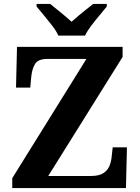

<svg xmlns="http://www.w3.org/2000/svg" viewBox="-20 -951 706 971"><path d="M42 0V-50L417 -653H220Q173 -653 157.5 -628Q142 -603 138 -562L133 -508H61L66 -714H600V-663L224 -61H440Q481 -61 503 -75.5Q525 -90 534 -113Q543 -136 545 -161L550 -206H622L617 0ZM275 -771Q265 -794 244.5 -820.5Q224 -847 202.5 -873Q181 -899 165 -918V-931H234Q248 -920 267.5 -904Q287 -888 307 -871.5Q327 -855 342 -841Q357 -855 377 -871.5Q397 -888 417 -904Q437 -920 451 -931H520V-918Q505 -899 483 -873Q461 -847 441 -820.5Q421 -794 410 -771Z"/></svg>

Font: Noto Serif Tamil
Style: Bold
Weight: 700
Designer: Indian Type Foundry, Tom Grace, and the Monotype Design Team
Foundry: Monotype Imaging Inc.
Version: Version 2.003